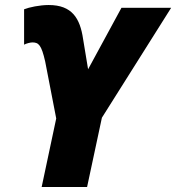

<svg xmlns="http://www.w3.org/2000/svg" viewBox="-20 -745 702 765"><path d="M146 0H327L386 -276L662 -714H464L331 -469L311 -590C299 -672 267 -725 174 -725C138 -725 96 -716 76 -708V-567C85 -572 101 -576 109 -576C134 -576 145 -566 160 -500L204 -273Z"/></svg>

Font: Noto Sans UI SemiCondensed Black
Style: Italic
Weight: 900
Width: 4
Italic angle: -372°
Designer: Monotype Design Team
Foundry: Monotype Imaging Inc.
Version: Version 1.901